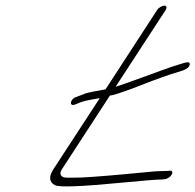

<svg xmlns="http://www.w3.org/2000/svg" viewBox="-20 -633 687 675"><path d="M532.5 -598 351.1 -319C325.2 -313 294.2 -311 268.8 -300L247.8 -292C225.4 -285 222.1 -256 245 -266L264.9 -274C283.4 -281 311.9 -284 330.8 -288L167.7 -38C150.9 -12 152.6 7 173.1 18C187.2 26 266.7 23 410.6 9C484 2 530 -2 549 -2L559.5 -3C581 -6 596.3 -33 577.3 -33L566.8 -32C547.8 -32 524.3 -31 496.8 -28C384.4 -17 309.4 -11 268.4 -9C235.9 -8 214.9 -8 207.4 -9C194.4 -11 186.8 -22 197.7 -38L366.3 -297C374.3 -297 399.2 -305 443.1 -321L515.9 -349C539.3 -358 560.8 -365 577.7 -371L625.1 -386C637.6 -391 645.5 -397 647 -406C648.4 -415 640.9 -416 624.4 -411C613.9 -408 601 -404 583 -398C550.6 -387 420.5 -338 386.5 -328L562.5 -598C567.5 -606 565.9 -613 557.9 -613C549.9 -613 537.5 -606 532.5 -598Z"/></svg>

Font: MewTooHand
Style: UltimateIta
Weight: 400
Designer: Mew Too, Robert Jablonski
Version: Version 0.77